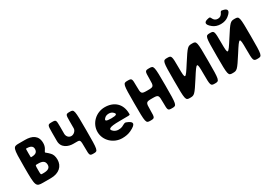

<svg xmlns="http://www.w3.org/2000/svg" viewBox="17 -1908 4090 2919"><g transform="rotate(-30 2062.0 -448.5)"><path d="M70 -353C70 -12 73 -2 203 -2H336C481 -2 565 -82 565 -197C565 -254 550 -294 523 -322C444 -407 438 -360 482 -437C496 -462 503 -492 503 -525C503 -658 408 -703 287 -703H179C73 -703 70 -693 70 -353ZM230 -504C230 -578 230 -580 236 -580H242C312 -580 349 -559 349 -508C349 -450 311 -429 242 -429H236C230 -429 230 -431 230 -504ZM230 -208C230 -289 230 -291 255 -291H280C355 -291 397 -268 397 -203C397 -148 355 -125 280 -125H255C230 -125 230 -127 230 -208Z M1091 -733C1018 -733 1016 -729 1016 -609V-486C1016 -443 972 -401 927 -401C879 -401 849 -443 849 -486V-609C849 -729 847 -733 774 -733C700 -733 698 -728 698 -589V-445C698 -324 810 -284 890 -284H953C1014 -284 1016 -280 1016 -143C1016 -5 1018 -2 1091 -2C1165 -2 1167 -12 1167 -367C1167 -722 1165 -733 1091 -733Z M1857 -244C1858 -248 1858 -253 1858 -256C1858 -436 1739 -528 1583 -528C1428 -528 1301 -406 1301 -256C1301 -107 1428 15 1583 15C1640 15 1692 6 1737 -16C1870 -79 1847 -120 1785 -151C1722 -182 1728 -167 1663 -137C1645 -129 1624 -126 1596 -126C1573 -126 1545 -133 1523 -149C1452 -203 1490 -232 1671 -232C1851 -232 1857 -232 1857 -244ZM1517 -389C1533 -404 1557 -413 1588 -413C1614 -413 1636 -406 1653 -392C1704 -348 1682 -330 1587 -330C1492 -330 1470 -347 1517 -389Z M2276 -283C2386 -283 2389 -279 2389 -143C2389 -6 2391 -2 2469 -2C2547 -2 2549 -12 2549 -353C2549 -693 2547 -703 2469 -703C2391 -703 2389 -699 2389 -563C2389 -427 2386 -423 2276 -423C2166 -423 2163 -427 2163 -563C2163 -699 2161 -703 2083 -703C2005 -703 2003 -693 2003 -353C2003 -12 2005 -2 2083 -2C2161 -2 2163 -6 2163 -143C2163 -279 2166 -283 2276 -283Z M2999 -218C3134 -430 3139 -430 3139 -218C3139 -7 3142 -1 3219 -1C3297 -1 3299 -11 3299 -352C3299 -692 3297 -702 3219 -702C3142 -702 3135 -696 2999 -485C2864 -273 2860 -273 2859 -485C2859 -696 2856 -702 2779 -702C2701 -702 2699 -692 2699 -352C2699 -11 2701 -1 2779 -1C2856 -1 2863 -7 2999 -218Z M3823 -874C3845 -914 3839 -918 3891 -905C3943 -892 3980 -857 3884 -781C3850 -754 3803 -738 3748 -738C3693 -738 3647 -754 3613 -781C3516 -857 3553 -892 3605 -905C3657 -918 3652 -914 3674 -874C3686 -853 3708 -831 3748 -831C3788 -831 3810 -853 3823 -874ZM3749 -220C3884 -432 3889 -432 3889 -220C3889 -9 3892 -3 3969 -3C4047 -3 4049 -13 4049 -353C4049 -694 4047 -704 3969 -704C3892 -704 3885 -698 3749 -486C3614 -275 3610 -275 3609 -486C3609 -698 3606 -704 3529 -704C3451 -704 3449 -694 3449 -353C3449 -13 3451 -3 3529 -3C3606 -3 3613 -9 3749 -220Z"/></g></svg>

Font: Hussar Print
Style: Bold
Weight: 700
Foundry: Cannot Into Space Fonts
Version: Version 2.00